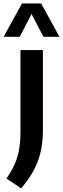

<svg xmlns="http://www.w3.org/2000/svg" viewBox="-56 -828 355 1083"><path d="M63.5 234.5 -19.5 179Q9.5 137.5 27 97.8Q44.5 58 52 13.5Q59.5 -31 59.5 -87V-545.5H186V-93Q186 3.5 158.2 79.5Q130.5 155.5 63.5 234.5ZM-35.5 -620.5 68 -808.5H176L279.5 -620.5H189L122 -749L55 -620.5Z"/></svg>

Font: Encode Sans SmCnd SmBold
Style: Regular
Weight: 600
Width: 4
Designer: Multiple Designers
Foundry: Impallari Type
Version: Version 3.002; ttfautohint (v1.8.3) -l 8 -r 50 -G 200 -x 14 